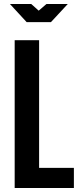

<svg xmlns="http://www.w3.org/2000/svg" viewBox="-20 -935 388 955"><path d="M53 0H347.5V-100H174.5V-735H53ZM112.5 -825H233.5L317 -915H211L172.5 -882L135.5 -915H29.5Z"/></svg>

Font: League Gothic SemiExpanded
Style: Regular
Weight: 400
Width: 6
Designer: The League of Moveable Type
Version: Version 1.600; ttfautohint (v1.8.3)